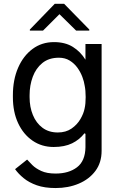

<svg xmlns="http://www.w3.org/2000/svg" viewBox="-20 -771 620 996"><path d="M46.9 -267V-277Q46.9 -357.2 73.9 -419.4Q100.9 -481.5 148.8 -517Q196.7 -552.6 259.9 -552.6Q318.5 -552.6 358.3 -527.5Q398.1 -502.5 423.3 -461.3V-542.6H507.1V11.4Q507.1 72.4 475 115.6Q442.8 158.7 388.7 181.6Q334.5 204.5 268.5 204.5Q211.6 204.5 171 190.2Q130.3 175.8 102.8 153.2Q75.3 130.7 58.2 106.5L120.7 56.8Q130.7 68.2 147.9 85.4Q165.1 102.6 194.1 115.9Q223 129.3 268.5 129.3Q336.6 129.3 379.4 96.8Q422.2 64.3 423.3 -7.1V-76.7L418 -79.5Q392.8 -46.5 353.9 -27.5Q315 -8.5 258.5 -8.5Q196.7 -8.5 149 -41.2Q101.2 -73.9 74 -132.1Q46.9 -190.3 46.9 -267ZM133.5 -277V-267Q133.5 -215.9 150.6 -174.4Q167.6 -132.8 200.3 -108.3Q233 -83.8 279.8 -83.8Q321.7 -83.8 351 -104Q380.3 -124.3 397.2 -153.4Q414.1 -182.5 419 -208.8Q424.4 -232.2 424.4 -267.4Q424.4 -302.6 419 -328.1Q416.2 -348 407 -372.5Q397.7 -397 381.6 -419.6Q365.4 -442.1 341.4 -456.9Q317.5 -471.6 285.5 -471.6Q233.7 -471.6 199.9 -444.2Q166.2 -416.9 149.9 -372.5Q133.5 -328.1 133.5 -277ZM203.1 -612.2 288.4 -697.4 375 -612.2H443.2V-617.9L312.5 -751.4H264.2L134.9 -617.9V-612.2Z"/></svg>

Font: Interface
Style: Regular
Weight: 400
Designer: Rasmus Andersson
Foundry: rsms
Version: Version 1.8